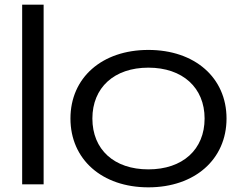

<svg xmlns="http://www.w3.org/2000/svg" viewBox="-20 -790 1031 823"><path d="M75 0H167V-770H75Z M616 13C815 13 951 -107 951 -282C951 -457 815 -576 616 -576C417 -576 282 -457 282 -282C282 -107 417 13 616 13ZM616 -64C469 -64 376 -149 376 -282C376 -414 469 -500 616 -500C763 -500 857 -414 857 -282C857 -149 763 -64 616 -64Z"/></svg>

Font: Bounded Light
Style: Regular
Weight: 300
Designer: Vlad Churkin
Version: Version 3.0